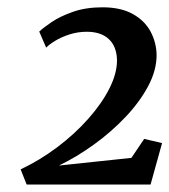

<svg xmlns="http://www.w3.org/2000/svg" viewBox="-20 -928 464 526"><path d="M53 -422.5 36.5 -464Q89.5 -489 137.2 -525Q185 -561 222 -602.8Q259 -644.5 280 -686.2Q301 -728 300.5 -764Q299.5 -801 278 -821Q256.5 -841 217.5 -841Q193.5 -841 170.8 -833.8Q148 -826.5 131.2 -816.2Q114.5 -806 106.5 -797.5L87.5 -841.5Q98 -851.5 121 -867.2Q144 -883 179.5 -895.5Q215 -908 261 -908Q310.5 -908 343.5 -889.8Q376.5 -871.5 392.5 -841.5Q408.5 -811.5 409 -777Q409 -735 385.5 -691.2Q362 -647.5 323.2 -606.8Q284.5 -566 237 -531.8Q189.5 -497.5 141.5 -474.5L340 -495.5L375 -547.5L424 -536L392.5 -422.5Z"/></svg>

Font: Merriweather 28pt
Style: Bold Italic
Weight: 700
Italic angle: -7.8°
Version: Version 2.101